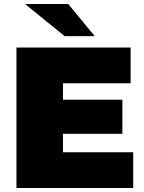

<svg xmlns="http://www.w3.org/2000/svg" viewBox="-20 -937 718 957"><path d="M62 0V-700H631V-522H294V-440H590V-270H294V-178H644V0ZM302 -757 105 -917H320L452 -757Z"/></svg>

Font: Montserrat Black
Style: Regular
Weight: 900
Designer: Julieta Ulanovsky
Foundry: Julieta Ulanovsky
Version: Version 9.000; ttfautohint (v1.8.4.7-5d5b)